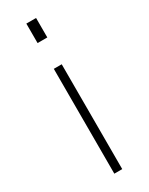

<svg xmlns="http://www.w3.org/2000/svg" viewBox="-197 -782 637 820"><g transform="rotate(-30 122.0 -371.5)"><path d="M146 -743H98V-647H146ZM142 -517H103V0H142Z"/></g></svg>

Font: United Sans Thin
Style: Regular
Weight: 100
Designer: Pablo Impallari, Rodrigo Fuenzalida (Modified by Dan O. Williams)
Version: Version 1.000;PS 001.000;hotconv 1.0.88;makeotf.lib2.5.64775